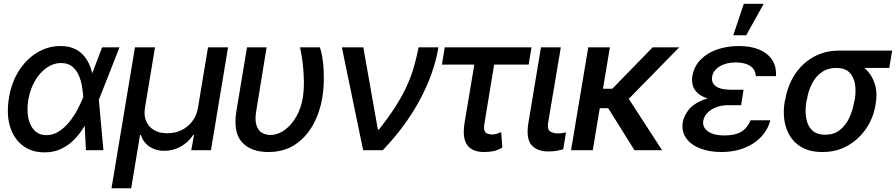

<svg xmlns="http://www.w3.org/2000/svg" viewBox="-20 -797 4755 1019"><path d="M213.9 11.7Q144.5 10.7 97.7 -26.6Q50.8 -64 32.2 -129.2Q13.7 -194.3 27.8 -279.3Q41 -359.9 80.3 -421.4Q119.6 -482.9 177 -517.8Q234.4 -552.7 300.8 -552.7Q350.6 -552.7 384.5 -533.9Q418.5 -515.1 439.2 -482.4Q460 -449.7 469.7 -407.2L507.8 -410.2L504.4 -271L528.8 0H436L421.9 -281.2Q420.4 -306.2 415.5 -336.9Q410.6 -367.7 398.4 -396.2Q386.2 -424.8 363.8 -443.6Q341.3 -462.4 304.7 -462.4Q263.2 -462.4 227.1 -437Q190.9 -411.6 165.3 -367.4Q139.6 -323.2 129.9 -265.6Q121.6 -212.4 130.4 -170.4Q139.2 -128.4 163.3 -104.2Q187.5 -80.1 225.1 -79.6Q262.2 -79.6 293.2 -99.9Q324.2 -120.1 348.9 -151.1Q373.5 -182.1 391.1 -215.3Q408.7 -248.5 418.9 -274.9L522 -545.9H614.3L506.3 -271.5L462.4 -133.3L429.7 -129.9Q404.8 -87.4 373 -55.4Q341.3 -23.4 302 -5.6Q262.7 12.2 213.9 11.7Z M571.8 202.1 696.3 -545.9H802.7L749.5 -225.6Q742.7 -185.5 755.4 -154.8Q768.1 -124 796.9 -106.9Q825.7 -89.8 867.7 -89.8Q910.2 -89.8 944.6 -106.9Q979 -124 1001.7 -154.8Q1024.4 -185.5 1030.8 -225.6L1084 -545.9H1190.4L1099.6 0H995.1L1009.8 -80.1H1004.9Q977.5 -39.6 936.8 -17.8Q896 3.9 852.1 3.4Q808.6 3.9 774.9 -17.8Q741.2 -39.6 728 -80.1H723.1L676.3 202.1Z M1291 -545.9H1395L1339.8 -207Q1332 -160.2 1341.1 -132.3Q1350.1 -104.5 1369.6 -92.8Q1389.2 -81.1 1413.1 -80.6Q1455.6 -81.1 1491.9 -107.9Q1528.3 -134.8 1553.2 -179.2Q1578.1 -223.6 1586.9 -277.3Q1593.3 -318.8 1592.8 -365.5Q1592.3 -412.1 1586.9 -458.7Q1581.5 -505.4 1572.3 -545.9H1677.7Q1688 -516.1 1693.6 -471.7Q1699.2 -427.2 1698.7 -376.7Q1698.2 -326.2 1690.4 -277.3Q1677.7 -200.7 1641.8 -135.3Q1606 -69.8 1546.6 -30Q1487.3 9.8 1403.3 9.8Q1311.5 9.8 1263.9 -42.7Q1216.3 -95.2 1234.9 -209Z M1907.2 0 1794.4 -545.9H1908.2L1985.4 -109.4H1991.2Q2043 -175.3 2078.4 -230.7Q2113.8 -286.1 2137.2 -336.7Q2160.6 -387.2 2175.5 -438Q2190.4 -488.8 2201.7 -545.9H2307.1Q2283.2 -406.7 2208.3 -267.1Q2133.3 -127.4 2011.7 0Z M2800.8 -545.9 2785.6 -454.1H2325.2L2340.3 -545.9ZM2512.7 -545.9H2617.7L2551.3 -143.1Q2546.4 -115.2 2551.8 -102.8Q2557.1 -90.3 2568.6 -86.9Q2580.1 -83.5 2592.3 -83Q2606.4 -83.5 2618.4 -87.6Q2630.4 -91.8 2640.1 -95.7L2646 -14.2Q2620.6 1 2597.9 5.4Q2575.2 9.8 2549.3 9.8Q2486.8 9.8 2459.7 -27.1Q2432.6 -64 2445.8 -146.5Z M2851.1 -545.9H2956.5L2889.2 -146.5Q2883.3 -110.4 2899.9 -99.6Q2916.5 -88.9 2940.9 -88.9Q2952.6 -88.9 2964.6 -90.8Q2976.6 -92.8 2983.9 -94.2L2969.2 -4.9Q2954.6 0 2934.6 3.4Q2914.6 6.8 2889.2 6.8Q2831.5 6.8 2801.5 -26.6Q2771.5 -60.1 2783.7 -140.6Z M3216.8 -545.9 3126 0H3010.7L3102.1 -545.9ZM3585 -545.9 3268.1 -222.7H3133.3L3132.8 -326.2H3230L3443.8 -545.9ZM3347.2 0 3202.6 -231.4 3297.4 -302.7 3493.7 0Z M3834.5 -284.7H3919.9L3913.6 -238.8H3844.2Q3810.1 -238.8 3781.7 -228Q3753.4 -217.3 3735.1 -198.7Q3716.8 -180.2 3712.4 -156.2Q3707 -122.1 3736.8 -100.1Q3766.6 -78.1 3824.7 -78.1Q3881.3 -78.1 3914.3 -98.1Q3947.3 -118.2 3963.4 -158.7H4068.4Q4058.1 -119.1 4034.4 -88.1Q4010.7 -57.1 3976.6 -35.2Q3942.4 -13.2 3899.9 -1.7Q3857.4 9.8 3809.1 9.8Q3743.2 9.8 3694.3 -9.8Q3645.5 -29.3 3620.8 -64.9Q3596.2 -100.6 3603.5 -147.9Q3609.4 -180.2 3632.8 -211.7Q3656.2 -243.2 3704.8 -263.9Q3753.4 -284.7 3834.5 -284.7ZM3917 -262.7H3831.5Q3772.5 -262.7 3735.8 -274.4Q3699.2 -286.1 3680.2 -305.2Q3661.1 -324.2 3656 -347.2Q3650.9 -370.1 3654.3 -392.6Q3663.1 -443.4 3697 -479Q3731 -514.6 3783.9 -533.7Q3836.9 -552.7 3902.3 -552.7Q3964.8 -552.7 4009.8 -533.7Q4054.7 -514.6 4078.1 -479Q4101.6 -443.4 4098.1 -393.1H3991.2Q3990.2 -427.2 3962.4 -446.3Q3934.6 -465.3 3884.8 -465.8Q3832.5 -465.3 3798.6 -444.1Q3764.6 -422.9 3759.3 -388.7Q3754.4 -358.4 3778.6 -339.8Q3802.7 -321.3 3856.9 -320.8H3926.3ZM3871.6 -609.9 3927.7 -776.9H4033.2L3940.4 -609.9Z M4145 -258.8 4147.9 -269.5Q4160.2 -342.8 4198.2 -401.4Q4236.3 -460 4296.4 -494.1Q4356.4 -528.3 4433.1 -528.3Q4446.8 -525.4 4457 -513.7Q4467.3 -502 4481.4 -488.5Q4495.6 -475.1 4520 -465.3Q4559.1 -449.2 4586.4 -417.7Q4613.8 -386.2 4625.2 -343.3Q4636.7 -300.3 4627.9 -249L4626 -238.3Q4615.7 -172.9 4577.9 -116.2Q4540 -59.6 4480.7 -24.9Q4421.4 9.8 4345.2 9.8Q4267.6 9.8 4219 -25.6Q4170.4 -61 4151.4 -121.8Q4132.3 -182.6 4145 -258.8ZM4262.7 -269.5 4259.8 -258.8Q4252 -210.9 4258.5 -170.7Q4265.1 -130.4 4289.6 -106.2Q4314 -82 4360.4 -82Q4404.8 -82 4436.3 -106.2Q4467.8 -130.4 4486.8 -170.7Q4505.9 -210.9 4513.7 -258.8L4516.6 -269.5Q4523.9 -314.9 4517.3 -352.8Q4510.7 -390.6 4487.1 -413.6Q4463.4 -436.5 4418.5 -436.5Q4373 -436.5 4340.8 -413.6Q4308.6 -390.6 4289.3 -352.8Q4270 -314.9 4262.7 -269.5ZM4714.8 -528.3 4699.7 -436.5H4418.5L4433.1 -528.3Z"/></svg>

Font: Inter Tight Medium
Style: Italic
Weight: 500
Italic angle: -9.39999°
Designer: Rasmus Andersson
Foundry: rsms
Version: Version 3.004